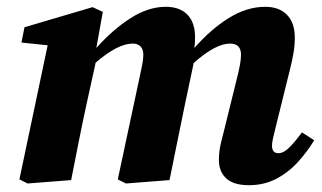

<svg xmlns="http://www.w3.org/2000/svg" viewBox="-20 -529 947 564"><path d="M711 15Q666 15 644.5 -5Q623 -25 623 -59Q623 -84 629 -109Q635 -134 641 -157L675 -295Q681 -318 684.5 -336.5Q688 -355 688 -368Q688 -401 656 -401Q613 -401 549 -344L523 -221Q512 -166 500.5 -111Q489 -56 478 0L350 10L326 -2L389 -297Q394 -320 397.5 -337.5Q401 -355 401 -368Q401 -385 392.5 -393Q384 -401 370 -401Q326 -401 261 -345L234 -222Q222 -167 211 -111.5Q200 -56 189 0L61 10L37 -2L120 -396L43 -404L52 -449L252 -508L282 -494L263 -388Q310 -441 362.5 -475Q415 -509 467 -509Q508 -509 530.5 -486Q553 -463 553 -419Q553 -410 552.5 -402.5Q552 -395 551 -388Q599 -443 652 -476Q705 -509 759 -509Q800 -509 823 -485.5Q846 -462 846 -418Q846 -396 842 -372.5Q838 -349 832 -326L789 -152Q785 -136 782 -123Q779 -110 779 -101Q779 -79 798 -79Q812 -79 827.5 -93.5Q843 -108 867 -140L903 -117Q883 -84 855.5 -53.5Q828 -23 792 -4Q756 15 711 15Z"/></svg>

Font: Source Serif 4 SmText
Style: Bold Italic
Weight: 700
Italic angle: -12°
Designer: Frank Grießhammer
Foundry: Adobe
Version: Version 4.005;hotconv 1.1.0;makeotfexe 2.6.0